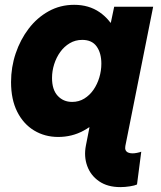

<svg xmlns="http://www.w3.org/2000/svg" viewBox="-20 -555 660 789"><path d="M474.6 213.9Q421.9 213.9 387.2 189.9Q352.5 166 338.4 127Q324.2 87.9 333 43L347.7 -31.7H308.6L365.2 -70.3L435.5 -416L417 -461.9H435.5L449.2 -527.3H609.4L495.1 44.9Q493.2 55.2 496.1 61.8Q499 68.4 506.3 71.8Q513.7 75.2 524.4 75.2Q532.7 75.2 542.7 73.2Q552.7 71.3 560.5 68.4L543 203.1Q534.2 207.5 513.9 210.7Q493.7 213.9 474.6 213.9ZM219.2 7.8Q164.1 7.8 120.1 -18.8Q76.2 -45.4 50.8 -95.7Q25.4 -146 25.4 -217.8Q25.4 -278.8 44.4 -335.4Q63.5 -392.1 97.9 -437.3Q132.3 -482.4 179.9 -508.8Q227.5 -535.2 284.7 -535.2Q345.2 -535.2 389.2 -504.9Q433.1 -474.6 457 -422.6Q481 -370.6 481 -304.2Q481 -244.1 461.4 -188.2Q441.9 -132.3 406.5 -88.1Q371.1 -43.9 323.5 -18.1Q275.9 7.8 219.2 7.8ZM276.4 -136.2Q304.2 -136.2 326.4 -149.9Q348.6 -163.6 364.3 -186.3Q379.9 -209 388.2 -236.8Q396.5 -264.6 396.5 -293.5Q396.5 -336.9 377.2 -364Q357.9 -391.1 317.9 -391.1Q289.6 -391.1 266.6 -377.4Q243.7 -363.8 227.5 -341.3Q211.4 -318.8 202.6 -291Q193.8 -263.2 193.8 -234.4Q193.8 -186.5 217 -161.4Q240.2 -136.2 276.4 -136.2Z"/></svg>

Font: Reddit Sans Black
Style: Italic
Weight: 900
Italic angle: -11.25°
Designer: Stephen Hutchings
Version: Version 1.013